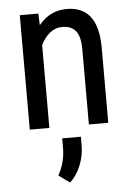

<svg xmlns="http://www.w3.org/2000/svg" viewBox="-54 -552 581 839"><g transform="rotate(-5 236.5 -132.5)"><path d="M145 -502 145.5 -500 147.5 -451.2Q196.3 -511.2 270.5 -511.2Q406.7 -511.2 408.2 -333V-2V0H406.2H324.7H323.2V-2V-329.1Q323.2 -386.7 303.2 -410.6Q283.7 -434.6 244.1 -434.6Q213.4 -434.6 189.2 -414.8Q165 -395 149.9 -362.8V-2V0H147.9H65.9H64V-2V-500V-502H65.9H143.6ZM219.2 245.6 170.9 210.4Q200.7 156.7 201.7 96.2V50.3H283.7V87.4Q283.7 133.3 265.9 176.8Q248 220.2 219.2 245.6Z"/></g></svg>

Font: MAUL Condensed
Style: Condensed Regular
Weight: 400
Designer: MAUL
Version: Version 1.0; 2020; ttfautohint (v1.8.3)